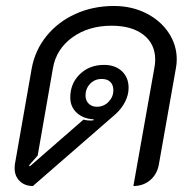

<svg xmlns="http://www.w3.org/2000/svg" viewBox="-20 -613 648 642"><path d="M29 -50Q29 -60 30 -65L86 -384Q97 -445 135.5 -492.5Q174 -540 232.5 -566.5Q291 -593 361 -593Q420 -593 468 -569Q516 -545 543.5 -504Q571 -463 571 -414Q571 -399 568 -384L511 -62Q505 -30 482 -10.5Q459 9 426 9L496 -385Q499 -400 499 -413Q499 -466 460 -496.5Q421 -527 353 -527Q276 -527 222 -488Q168 -449 157 -385L106 -93L77 -60L80 -57L259 -213Q270 -210 281 -210Q289 -210 293 -211V-214Q258 -216 236.5 -236Q215 -256 215 -287Q215 -334 247 -365Q279 -396 328 -396Q365 -396 387.5 -375Q410 -354 410 -319Q410 -296 398.5 -273Q387 -250 366 -231L90 9Q63 9 46 -7.5Q29 -24 29 -50ZM359 -311Q359 -329 349 -339Q339 -349 320 -349Q297 -349 281.5 -333Q266 -317 266 -293Q266 -277 276.5 -266.5Q287 -256 304 -256Q327 -256 343 -272.5Q359 -289 359 -311Z"/></svg>

Font: K2D Light
Style: Italic
Weight: 300
Italic angle: -10°
Designer: Katatrad Aksorn Co.,Ltd.
Foundry: Cadson Demak Co.,Ltd.
Version: Version 1.000; ttfautohint (v1.6)